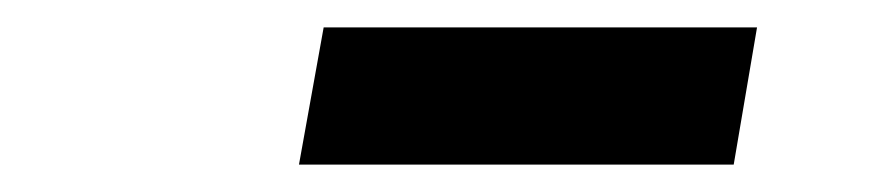

<svg xmlns="http://www.w3.org/2000/svg" viewBox="-20 -686 640 140"><path d="M198 -566 216 -666H532L515 -566Z"/></svg>

Font: Gantari ExtraBold
Style: Italic
Weight: 800
Italic angle: -10°
Designer: Anugrah Pasau
Foundry: Lafontype
Version: Version 1.000